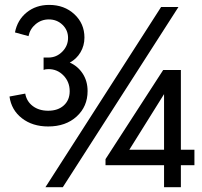

<svg xmlns="http://www.w3.org/2000/svg" viewBox="-20 -779 840 799"><path d="M662.7 -91.4H419.1V-116.8L659.1 -487.7H732.7V-155.9H789.1V-91.4H732.7V0H662.7ZM180.5 -252.7Q115.5 -252.7 71.4 -286.8Q27.3 -320.9 19.5 -377.3L85 -389.5Q90.9 -356.8 116.6 -337.5Q142.3 -318.2 180.5 -318.2Q221.4 -318.2 245.7 -340.5Q270 -362.7 270 -399.5Q270 -438.2 244.3 -464.8Q218.6 -491.4 181.8 -491.4Q169.1 -491.4 161.4 -488.2V-539.5H181.4Q215 -539.5 239.1 -563.9Q263.2 -588.2 263.2 -621.4Q263.2 -653.6 240 -675.9Q216.8 -698.2 183.2 -698.2Q152.3 -698.2 128.6 -678.6Q105 -659.1 98.6 -628.6L42.3 -644.1Q52.3 -695.9 91.1 -727.3Q130 -758.6 184.5 -758.6Q247.7 -758.6 289.5 -719.8Q331.4 -680.9 331.4 -622.7Q331.4 -589.1 315 -561.4Q298.6 -533.6 270.5 -518.6Q304.1 -503.6 324.3 -472.5Q344.5 -441.4 344.5 -400Q344.5 -335.9 299.1 -294.3Q253.6 -252.7 180.5 -252.7ZM169.1 0 650.5 -750H722.7L241.4 0ZM518.2 -155.9H662.7V-387.3Z"/></svg>

Font: Spartan MB SemBd
Style: Regular
Weight: 600
Designer: Matt Bailey, Mirko Velimirovic
Foundry: Matt Bailey
Version: Version 1.005